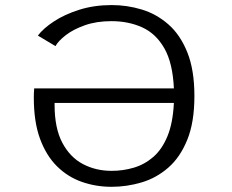

<svg xmlns="http://www.w3.org/2000/svg" viewBox="-20 -726 915 758"><path d="M420.5 11.5Q358.5 11.5 303 -8Q247.5 -27.5 205 -69.5Q162.5 -111.5 138 -178.2Q113.5 -245 113.5 -340Q113.5 -347 113.8 -358.8Q114 -370.5 115 -377H666.5Q662 -477 629 -535Q596 -593 541.8 -617.8Q487.5 -642.5 420 -642.5Q360.5 -642.5 314.8 -626.2Q269 -610 239.5 -587Q210 -564 199 -544L129.5 -585.5Q150.5 -613.5 192.5 -641.2Q234.5 -669 293 -687.5Q351.5 -706 421 -706Q481.5 -706 539.5 -688.5Q597.5 -671 644.5 -630Q691.5 -589 719.5 -519.5Q747.5 -450 747.5 -347Q747.5 -243 719.2 -173.8Q691 -104.5 644 -63.8Q597 -23 538.8 -5.8Q480.5 11.5 420.5 11.5ZM420.5 -51.5Q466 -51.5 508.2 -64Q550.5 -76.5 585 -106.2Q619.5 -136 641 -188Q662.5 -240 666.5 -319.5H195.5V-312.5Q195.5 -220 226 -162.5Q256.5 -105 307.5 -78.2Q358.5 -51.5 420.5 -51.5Z"/></svg>

Font: Trispace SemiExpanded Light
Style: Regular
Weight: 300
Width: 6
Designer: Tyler Finck
Foundry: Etcetera Type Company
Version: Version 1.210; ttfautohint (v1.8.3)